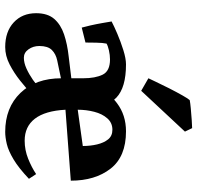

<svg xmlns="http://www.w3.org/2000/svg" viewBox="-30 -694 741 720"><g transform="rotate(90 340.0 -334.5)"><path d="M384 -82 274 -193 207 -179Q183 -174 168 -159Q153 -143.9 153 -112Q153 -89 165.4 -71.5Q177.8 -54 197 -54Q216.1 -54 237.5 -63.7Q259 -73.4 279.5 -87.7Q300 -102 314 -116L334 -84Q312 -63.2 283 -40.1Q254 -17 222 -0.5Q190 16 157 16Q99 16 64.5 -16Q30 -48 30 -100Q30 -143 51.3 -167.7Q72.7 -192.3 109.3 -204.7Q146 -217 192 -222L274 -232V-277Q274 -321.7 260.5 -349.4Q247 -377 203.4 -377Q186.9 -377 169.4 -373Q152 -369 144 -364Q141 -350 140.5 -325Q140 -300 140 -285L84 -271Q81 -281 76 -303Q71 -325 67 -347.8Q63 -370.6 61 -383Q78 -392 107.5 -404.6Q137.1 -417.2 168.6 -427.1Q200.2 -437 222 -437Q309 -437 346.5 -401Q384 -365 384 -291ZM658 -230 392 -210Q396 -134 425.5 -95.5Q455 -57 508 -57Q543 -57 575.5 -70Q608 -83 633.4 -100L651 -73Q611 -35 578.5 -15.5Q546 4 520.6 10Q495.2 16 475.1 16Q384 16 329 -41.1Q274 -98.3 274 -195Q274 -258.6 298.2 -313.9Q322.4 -369.2 367.2 -403.1Q411.9 -437 473 -437Q568 -437 613 -379.1Q658 -321.2 658 -230ZM467 -386Q441 -386 424.2 -366.8Q407.3 -347.7 399.7 -317.8Q392 -288 392 -256L528 -275Q528 -303.5 522 -328.7Q516 -354 503.1 -370Q490.1 -386 467 -386ZM461 -685 474 -658 321 -494 274 -521Q277 -527 287.5 -549.5Q298 -572 312 -599.5Q326 -627 338.5 -649Q351 -671 356 -676Q366 -678 387.5 -680Q409 -682 431 -683.5Q453 -685 461 -685Z"/></g></svg>

Font: Buenard
Style: Regular
Weight: 400
Version: Version 2.000